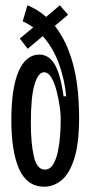

<svg xmlns="http://www.w3.org/2000/svg" viewBox="-20 -698 343 728"><path d="M148 10Q83 10 53 -56Q23 -122 23 -243Q23 -364 50.5 -427.5Q78 -491 129 -491Q165 -491 187 -454.5Q209 -418 221 -333H231Q226 -392 204.5 -453.5Q183 -515 142 -561L85 -513L55 -552L106 -594Q87 -608 66 -617L84 -678Q123 -662 155 -634L207 -678L238 -642L188 -600Q219 -560 238 -512Q257 -464 266 -415.5Q275 -367 277.5 -324.5Q280 -282 280 -254Q280 -152 261 -94.5Q242 -37 212 -13.5Q182 10 148 10ZM150 -55Q170 -55 182 -75.5Q194 -96 200 -126Q206 -156 208 -185.5Q210 -215 210 -234V-255Q210 -269 206 -296.5Q202 -324 194.5 -353.5Q187 -383 175 -403.5Q163 -424 147 -424Q125 -424 111 -378Q97 -332 97 -232Q97 -154 108.5 -104.5Q120 -55 150 -55Z"/></svg>

Font: Bricolage Grotesque 48pt Condensed Light
Style: Regular
Weight: 300
Width: 3
Designer: Mathieu Triay
Foundry: Atelier Triay
Version: Version 1.000; ttfautohint (v1.8.4.7-5d5b);gftools[0.9.32]